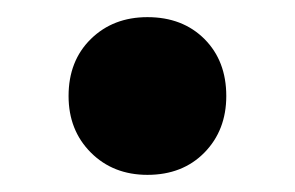

<svg xmlns="http://www.w3.org/2000/svg" viewBox="-20 -195 344 224"><path d="M60 -83Q60 -124 86 -149.5Q112 -175 152 -175Q193 -175 218.5 -149.5Q244 -124 244 -83Q244 -43 218.5 -17Q193 9 152 9Q112 9 86 -17Q60 -43 60 -83Z"/></svg>

Font: Sarabun ExtraBold
Style: Regular
Weight: 800
Version: Version 1.000; ttfautohint (v1.6)